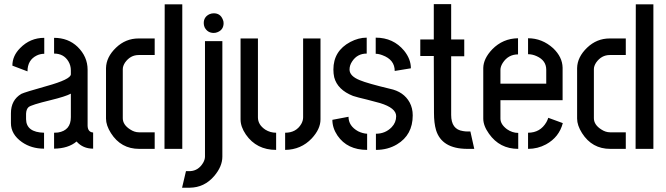

<svg xmlns="http://www.w3.org/2000/svg" viewBox="-20 -711 3181 917"><path d="M32.2 -123Q32.2 -69.3 85 -32.2Q129.9 -1 190.4 -1V-77.1Q105.5 -79.1 104.5 -141.6V-168Q105.5 -189.5 116.2 -199.2Q127.9 -210 220.7 -232.4Q293 -250 318.4 -263.7V-151.4Q318.4 -87.9 256.8 -78.1Q247.1 -77.1 238.3 -77.1V-1Q306.6 -2 345.7 -35.2Q376 -1 424.8 -1V-78.1Q399.4 -80.1 398.4 -110.4V-377.9Q398.4 -440.4 350.6 -487.3Q305.7 -530.3 238.3 -530.3V-455.1Q284.2 -455.1 306.6 -418Q318.4 -398.4 318.4 -375V-356.4Q318.4 -332 202.1 -299.8Q97.7 -270.5 82 -262.7Q32.2 -233.4 32.2 -169.9ZM39.1 -397.5 111.3 -370.1Q111.3 -424.8 156.2 -446.3Q172.9 -454.1 191.4 -454.1V-530.3Q124 -530.3 76.2 -481.4Q39.1 -444.3 39.1 -397.5Z M486.3 -144.5V-385.7Q487.3 -438.5 534.2 -483.4Q580.1 -527.3 641.6 -527.3H718.8V-448.2H642.6Q602.5 -448.2 577.1 -412.1Q566.4 -395.5 566.4 -380.9V-146.5Q566.4 -115.2 601.6 -92.8Q622.1 -79.1 643.6 -79.1H718.8V0H644.5Q557.6 0 509.8 -75.2Q486.3 -112.3 486.3 -144.5ZM765.6 0 766.6 -690.4H850.6V0Z M959 -514.6H1042V37.1Q1042 84 1002.9 129.9Q956.1 184.6 886.7 185.5H849.6L868.2 106.4H887.7Q927.7 104.5 950.2 66.4Q959 50.8 959 37.1ZM953.1 -600.6Q953.1 -630.9 981.4 -643.6Q991.2 -647.5 1001 -647.5Q1032.2 -647.5 1043.9 -618.2Q1047.9 -610.4 1047.9 -600.6Q1047.9 -569.3 1019.5 -557.6Q1010.7 -553.7 1001 -553.7Q970.7 -553.7 957 -581.1Q953.1 -590.8 953.1 -600.6Z M1128.9 -140.6V-527.3H1211.9V-150.4Q1211.9 -115.2 1247.1 -91.8Q1270.5 -77.1 1298.8 -77.1V4.9Q1205.1 4.9 1154.3 -68.4Q1128.9 -105.5 1128.9 -140.6ZM1341.8 4.9V-77.1Q1394.5 -77.1 1418.9 -119.1Q1427.7 -134.8 1427.7 -150.4V-527.3H1510.7V-140.6Q1510.7 -94.7 1468.8 -49.8Q1418 3.9 1341.8 4.9Z M1567.4 -138.7 1644.5 -153.3Q1644.5 -109.4 1690.4 -84Q1712.9 -73.2 1733.4 -72.3V4.9Q1638.7 4.9 1591.8 -63.5Q1567.4 -99.6 1567.4 -138.7ZM1572.3 -378.9Q1572.3 -467.8 1653.3 -510.7Q1692.4 -531.2 1731.4 -531.2V-455.1Q1686.5 -455.1 1662.1 -418Q1649.4 -399.4 1649.4 -378.9Q1649.4 -347.7 1698.2 -328.1Q1735.4 -312.5 1841.8 -287.1Q1908.2 -273.4 1936.5 -221.7Q1951.2 -194.3 1951.2 -160.2Q1951.2 -66.4 1876 -21.5Q1832 4.9 1775.4 4.9V-72.3Q1820.3 -72.3 1850.6 -103.5Q1872.1 -126 1872.1 -156.2Q1872.1 -195.3 1794.9 -218.8Q1775.4 -224.6 1732.4 -235.4Q1686.5 -246.1 1666 -252.9Q1591.8 -282.2 1576.2 -341.8Q1572.3 -359.4 1572.3 -378.9ZM1774.4 -454.1V-531.2Q1858.4 -531.2 1910.2 -468.8Q1942.4 -428.7 1942.4 -384.8L1865.2 -372.1Q1865.2 -425.8 1806.6 -447.3Q1789.1 -454.1 1774.4 -454.1Z M1987.3 -443.4V-522.5H2051.8V-691.4H2134.8V-522.5H2197.3V-442.4H2134.8V-162.1Q2134.8 -92.8 2191.4 -85Q2202.1 -83 2212.9 -83H2226.6L2245.1 0H2210Q2089.8 -1 2062.5 -89.8Q2052.7 -123 2052.7 -171.9L2051.8 -443.4Z M2288.1 -144.5V-386.7Q2289.1 -431.6 2331.1 -475.6Q2381.8 -527.3 2454.1 -528.3V-451.2Q2407.2 -451.2 2380.9 -410.2Q2370.1 -392.6 2370.1 -377.9V-311.5H2588.9V-377.9Q2588.9 -421.9 2543.9 -442.4Q2523.4 -452.1 2502 -452.1V-528.3Q2569.3 -528.3 2622.1 -480.5Q2666 -438.5 2667 -387.7V-232.4H2370.1V-144.5Q2370.1 -117.2 2401.4 -93.8Q2426.8 -76.2 2455.1 -76.2V0Q2366.2 0 2315.4 -72.3Q2288.1 -110.4 2288.1 -144.5ZM2502 0V-77.1Q2560.5 -77.1 2589.8 -127.9Q2595.7 -138.7 2598.6 -148.4L2668 -123Q2650.4 -55.7 2587.9 -21.5Q2547.9 0 2502 0Z M2736.3 -144.5V-385.7Q2737.3 -438.5 2784.2 -483.4Q2830.1 -527.3 2891.6 -527.3H2968.8V-448.2H2892.6Q2852.5 -448.2 2827.1 -412.1Q2816.4 -395.5 2816.4 -380.9V-146.5Q2816.4 -115.2 2851.6 -92.8Q2872.1 -79.1 2893.6 -79.1H2968.8V0H2894.5Q2807.6 0 2759.8 -75.2Q2736.3 -112.3 2736.3 -144.5ZM3015.6 0 3016.6 -690.4H3100.6V0Z"/></svg>

Font: Post No Bills Jaffna SemiBold
Style: Regular
Weight: 600
Designer: Kosala Senevirathne, Siva Puranthara, Lasantha Premarathna, Tharique Azeez
Foundry: Mooniak
Version: Version 1.220 ; ttfautohint (v1.6)